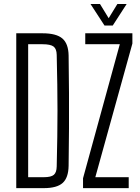

<svg xmlns="http://www.w3.org/2000/svg" viewBox="-20 -972 724 992"><path d="M64 0V-800H199.5Q271 -800 302.2 -773.2Q333.5 -746.5 334.5 -685Q336 -583.5 336.5 -491.8Q337 -400 336.5 -308.5Q336 -217 334.5 -115.5Q333.5 -53.5 303.8 -26.8Q274 0 206.5 0ZM125.5 -56.5H206.5Q244 -56.5 258.2 -68.8Q272.5 -81 273 -112Q275 -195 276 -264.8Q277 -334.5 277 -400.2Q277 -466 276 -535.8Q275 -605.5 273 -688.5Q272.5 -719.5 256.8 -731.5Q241 -743.5 199.5 -743.5H125.5ZM409 0V-51L599 -743.5H420.5V-800H664V-747L472.5 -56.5H645V0ZM520 -840 447.5 -951.5H496.5L541.5 -878L586.5 -951.5H634.5L562.5 -840Z"/></svg>

Font: Big Shoulders Text Thin Light
Style: Regular
Weight: 300
Version: Version 2.002